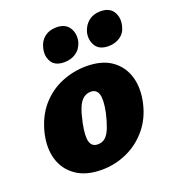

<svg xmlns="http://www.w3.org/2000/svg" viewBox="-124 -747 770 858"><g transform="rotate(-20 261.0 -318.0)"><path d="M214 16Q141 16 94 -16.5Q47 -49 30.5 -103.5Q14 -158 30 -227Q48 -300 89.5 -348Q131 -396 188 -419.5Q245 -443 306 -443Q380 -443 425.5 -411Q471 -379 487.5 -324.5Q504 -270 489 -202Q474 -134 433.5 -85Q393 -36 336 -10Q279 16 214 16ZM237 -97Q259 -97 273.5 -110.5Q288 -124 298.5 -151Q309 -178 318 -217Q330 -276 322 -302.5Q314 -329 286 -329Q266 -329 250.5 -316.5Q235 -304 224.5 -278Q214 -252 205 -209Q193 -149 201 -123Q209 -97 237 -97ZM222 -493Q178 -493 161.5 -521Q145 -549 154 -585Q161 -616 183.5 -634Q206 -652 240 -652Q283 -652 301 -623.5Q319 -595 311 -558Q302 -526 278 -509.5Q254 -493 222 -493ZM432 -493Q388 -493 371 -521.5Q354 -550 362 -585Q371 -616 393.5 -634Q416 -652 450 -652Q493 -652 510.5 -623.5Q528 -595 519 -558Q512 -526 488 -509.5Q464 -493 432 -493Z"/></g></svg>

Font: Ysabeau Black
Style: Italic
Weight: 900
Italic angle: -12°
Version: Version 2.000;gftools[0.9.27.dev2+g8671c4b]